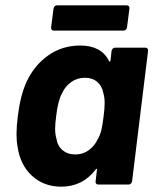

<svg xmlns="http://www.w3.org/2000/svg" viewBox="-20 -693 576 721"><path d="M412 -514H526Q531 -514 534 -510.5Q537 -507 536 -502L476 -12Q475 -7 471.5 -3.5Q468 0 463 0H349Q344 0 341 -3.5Q338 -7 339 -12L344 -55Q345 -59 343 -59Q341 -59 339 -56Q290 8 210 8Q145 8 100.5 -32.5Q56 -73 46 -142Q42 -163 42 -190Q42 -218 47 -258Q57 -337 80 -386Q108 -447 160.5 -484.5Q213 -522 281 -522Q360 -522 389 -465Q390 -461 392 -461.5Q394 -462 395 -466L399 -502Q400 -507 403.5 -510.5Q407 -514 412 -514ZM369 -256Q373 -285 373 -307Q373 -326 368 -344Q363 -370 345 -385.5Q327 -401 299 -401Q270 -401 247.5 -385Q225 -369 213 -343Q197 -313 191 -257Q187 -229 187 -208Q187 -189 192 -172Q196 -145 215 -129Q234 -113 263 -113Q292 -113 314 -129.5Q336 -146 348 -172Q356 -186 360.5 -204Q365 -222 369 -256ZM194 -673H456Q461 -673 464 -669.5Q467 -666 466 -661L457 -590Q456 -585 452.5 -581.5Q449 -578 444 -578H182Q177 -578 174 -581.5Q171 -585 172 -590L181 -661Q182 -666 185.5 -669.5Q189 -673 194 -673Z"/></svg>

Font: Barlow
Style: Bold Italic
Weight: 700
Italic angle: -7°
Designer: Jeremy Tribby
Foundry: Tribby Type
Version: Version 1.422